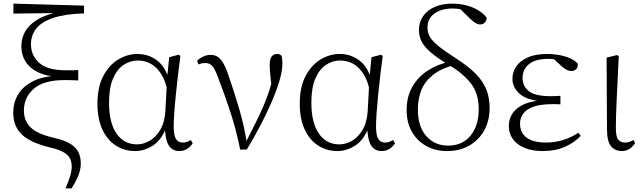

<svg xmlns="http://www.w3.org/2000/svg" viewBox="-20 -820 3549 1060"><path d="M342 220Q358 182 367 153Q376 124 376 99Q376 77 368 58Q360 39 334.5 22.5Q309 6 256 -6Q148 -32 100.5 -77.5Q53 -123 53 -199Q53 -252 79 -297Q105 -342 160 -370.5Q215 -399 301 -402L300 -395Q231 -400 186 -423Q141 -446 119.5 -482.5Q98 -519 98 -562Q98 -642 157.5 -691Q217 -740 314 -755L306 -741V-748L54 -745V-800L444 -789V-746Q338 -743 273.5 -721Q209 -699 180 -662Q151 -625 151 -576Q151 -513 197 -472.5Q243 -432 342 -432Q354 -432 375 -432Q396 -432 412 -433V-376Q391 -377 371.5 -377.5Q352 -378 339 -378Q221 -378 166.5 -330Q112 -282 112 -210Q112 -152 149.5 -116Q187 -80 278 -59Q340 -45 371.5 -24Q403 -3 414.5 23.5Q426 50 426 82Q426 115 413.5 147Q401 179 375 220Z M726 14Q667 14 619.5 -16.5Q572 -47 545 -105.5Q518 -164 518 -247Q518 -340 550.5 -401Q583 -462 633.5 -492Q684 -522 738 -522Q804 -522 852.5 -482Q901 -442 923 -349H931L909 -296Q897 -368 871 -409.5Q845 -451 811.5 -468.5Q778 -486 742 -486Q700 -486 663.5 -462.5Q627 -439 604.5 -387.5Q582 -336 582 -253Q582 -143 623 -83Q664 -23 737 -23Q771 -23 805 -42Q839 -61 864 -102Q889 -143 893 -207L903 -393L914 -504L966 -518L976 -511Q969 -461 962.5 -404.5Q956 -348 950.5 -293.5Q945 -239 942 -194.5Q939 -150 939 -123Q939 -71 952 -52Q965 -33 989 -33Q1003 -33 1013 -37Q1023 -41 1033 -47L1044 -29Q1032 -10 1013 2Q994 14 970 14Q931 14 911.5 -17.5Q892 -49 889 -128H901Q877 -52 828 -19Q779 14 726 14Z M1306 6Q1283 -107 1251 -204Q1219 -301 1187 -384Q1168 -437 1153 -454.5Q1138 -472 1115 -472Q1092 -472 1076 -464L1068 -484Q1082 -499 1102.5 -508Q1123 -517 1142 -517Q1167 -517 1184 -505Q1201 -493 1215.5 -466.5Q1230 -440 1244 -396Q1273 -313 1301 -217.5Q1329 -122 1344 -24H1331L1337 -34Q1364 -88 1387 -133.5Q1410 -179 1429.5 -223Q1449 -267 1465.5 -316.5Q1482 -366 1497 -427L1483 -311Q1476 -366 1472.5 -402Q1469 -438 1469 -462Q1469 -493 1479.5 -507.5Q1490 -522 1509 -522Q1519 -522 1525 -519Q1531 -516 1535 -511Q1537 -501 1538 -491Q1539 -481 1539 -469Q1539 -428 1522.5 -373Q1506 -318 1478.5 -254.5Q1451 -191 1416 -124.5Q1381 -58 1343 5Z M1843 14Q1784 14 1736.5 -16.5Q1689 -47 1662 -105.5Q1635 -164 1635 -247Q1635 -340 1667.5 -401Q1700 -462 1750.5 -492Q1801 -522 1855 -522Q1921 -522 1969.5 -482Q2018 -442 2040 -349H2048L2026 -296Q2014 -368 1988 -409.5Q1962 -451 1928.5 -468.5Q1895 -486 1859 -486Q1817 -486 1780.5 -462.5Q1744 -439 1721.5 -387.5Q1699 -336 1699 -253Q1699 -143 1740 -83Q1781 -23 1854 -23Q1888 -23 1922 -42Q1956 -61 1981 -102Q2006 -143 2010 -207L2020 -393L2031 -504L2083 -518L2093 -511Q2086 -461 2079.5 -404.5Q2073 -348 2067.5 -293.5Q2062 -239 2059 -194.5Q2056 -150 2056 -123Q2056 -71 2069 -52Q2082 -33 2106 -33Q2120 -33 2130 -37Q2140 -41 2150 -47L2161 -29Q2149 -10 2130 2Q2111 14 2087 14Q2048 14 2028.5 -17.5Q2009 -49 2006 -128H2018Q1994 -52 1945 -19Q1896 14 1843 14Z M2448 14Q2383 14 2332.5 -14.5Q2282 -43 2253.5 -93.5Q2225 -144 2225 -211Q2225 -287 2257 -342Q2289 -397 2344 -432Q2399 -467 2469 -481V-487L2491 -462Q2415 -442 2370 -406Q2325 -370 2306 -322Q2287 -274 2287 -217Q2287 -120 2334 -68Q2381 -16 2453 -16Q2534 -16 2578.5 -72Q2623 -128 2623 -216Q2623 -305 2579 -360.5Q2535 -416 2462 -459Q2395 -499 2358.5 -530.5Q2322 -562 2307.5 -591Q2293 -620 2293 -654Q2293 -698 2316 -731Q2339 -764 2380.5 -782Q2422 -800 2478 -800Q2537 -800 2587 -780Q2637 -760 2667 -723Q2667 -707 2657 -696Q2647 -685 2631 -685Q2618 -685 2604.5 -693.5Q2591 -702 2574 -718L2511 -780L2569 -771L2574 -750Q2554 -762 2530 -767.5Q2506 -773 2480 -773Q2416 -773 2378 -745Q2340 -717 2340 -668Q2340 -642 2352 -619Q2364 -596 2398.5 -567.5Q2433 -539 2500 -496Q2567 -453 2607 -412Q2647 -371 2665 -326Q2683 -281 2683 -223Q2683 -154 2653.5 -100.5Q2624 -47 2571 -16.5Q2518 14 2448 14Z M2977 14Q2920 14 2877.5 -3Q2835 -20 2812 -51.5Q2789 -83 2789 -125Q2789 -164 2810.5 -195.5Q2832 -227 2878 -246.5Q2924 -266 2997 -267V-259Q2899 -262 2854 -298Q2809 -334 2809 -385Q2809 -422 2830 -453Q2851 -484 2893.5 -503Q2936 -522 3000 -522Q3033 -522 3065 -516.5Q3097 -511 3124.5 -499.5Q3152 -488 3169 -469Q3172 -450 3161.5 -439Q3151 -428 3136 -428Q3121 -428 3110 -433.5Q3099 -439 3082 -453L3027 -504L3081 -502L3085 -485Q3060 -490 3043 -492.5Q3026 -495 3006 -495Q2936 -495 2900.5 -466Q2865 -437 2865 -390Q2865 -344 2900 -316.5Q2935 -289 3020 -289Q3031 -289 3043.5 -289.5Q3056 -290 3074 -291V-244Q3056 -245 3047.5 -245Q3039 -245 3031 -245Q2962 -245 2923 -230Q2884 -215 2867.5 -191Q2851 -167 2851 -138Q2851 -87 2887.5 -60Q2924 -33 2996 -33Q3043 -33 3088.5 -47Q3134 -61 3173 -87L3186 -70Q3152 -33 3099 -9.5Q3046 14 2977 14Z M3413 14Q3375 14 3353 -13Q3331 -40 3331 -109L3329 -502L3387 -516L3396 -510Q3392 -424 3389 -362.5Q3386 -301 3384 -256.5Q3382 -212 3381 -178Q3380 -144 3380 -114Q3380 -65 3393.5 -49Q3407 -33 3431 -33Q3446 -33 3457 -37.5Q3468 -42 3478 -47L3486 -30Q3477 -14 3458 0Q3439 14 3413 14Z"/></svg>

Font: Noto Serif KR ExtraLight
Style: Regular
Weight: 200
Designer: Ryoko NISHIZUKA 西塚涼子 (kana & ideographs); Frank Grießhammer (Latin, Greek & Cyrillic); Wenlong ZHANG 张文龙 (bopomofo); San
Foundry: Adobe
Version: Version 2.002-H1;hotconv 1.1.0;makeotfexe 2.6.0